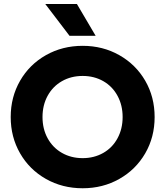

<svg xmlns="http://www.w3.org/2000/svg" viewBox="-20 -957 852 990"><path d="M35.2 -353.5Q35.2 -456.5 83.5 -540.5Q131.8 -624.5 216.8 -672.6Q301.8 -720.7 406.2 -720.7Q510.3 -720.7 595.2 -672.6Q680.2 -624.5 728.8 -540.8Q777.3 -457 777.3 -353.5Q777.3 -250 728.8 -166.3Q680.2 -82.5 595.2 -34.4Q510.3 13.7 406.2 13.7Q301.8 13.7 216.8 -34.4Q131.8 -82.5 83.5 -166.5Q35.2 -250.5 35.2 -353.5ZM612.3 -353.5Q612.3 -414.6 585.9 -463.1Q559.6 -511.7 512.5 -538.6Q465.3 -565.4 406.2 -565.4Q346.7 -565.4 299.6 -538.6Q252.4 -511.7 225.8 -463.4Q199.2 -415 199.2 -353.5Q199.2 -292 225.8 -243.7Q252.4 -195.3 299.6 -168.5Q346.7 -141.6 406.2 -141.6Q465.3 -141.6 512.5 -168.5Q559.6 -195.3 585.9 -243.9Q612.3 -292.5 612.3 -353.5ZM213.4 -936.5H376.5L473.1 -772.5H338.4Z"/></svg>

Font: Wanted Sans ExtraBold
Style: Regular
Weight: 800
Designer: Original Design by Kil Hyung-jin and Kang Hanbin, Wanted Lab, Inc; Hangeul from Source Han Sans by Jang Soo-young and Ka
Foundry: Wanted Lab, Inc.
Version: Version 1.003